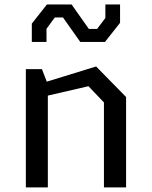

<svg xmlns="http://www.w3.org/2000/svg" viewBox="-20 -814 660 834"><path d="M431.5 -369 364.2 -439.5 129.3 -385.2V-442.7L397.5 -525.3L527.7 -392.5V0H431.5ZM92.3 -513.7H162.2L187.8 -447.2V0H92.3ZM366 -688.3H401.7L437.7 -735.7V-794.5H501.5V-715L436 -631.8H328.7L253.7 -738H218L182 -689V-631.8H118.2V-711.3L183.7 -794.5H291Z"/></svg>

Font: Monaspace Krypton Var
Style: Regular
Weight: 400
Designer: Riley Cran and the Lettermatic Team
Version: Version 1.101 (Monaspace Krypton Var)